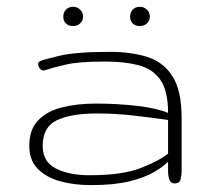

<svg xmlns="http://www.w3.org/2000/svg" viewBox="-20 -535 622 560"><path d="M245.1 4.9Q195.3 4.9 154.5 -6.6Q113.8 -18.1 89.6 -43.2Q65.4 -68.4 65.4 -109.4Q65.4 -157.2 91.3 -184.1Q117.2 -210.9 161.1 -221.9Q205.1 -232.9 259.8 -232.9Q322.3 -232.9 380.6 -226.1Q439 -219.2 470.2 -205.6Q470.2 -270.5 447.5 -302.5Q424.8 -334.5 383.5 -345Q342.3 -355.5 286.6 -355.5Q210.4 -355.5 172.4 -346.7Q134.3 -337.9 110.8 -330.1Q107.9 -329.1 106.9 -329.1Q101.1 -329.1 96.2 -335.2Q91.3 -341.3 91.3 -347.7Q91.3 -354 97.2 -356.9Q105.5 -360.8 153.3 -372.3Q201.2 -383.8 300.8 -383.8Q360.8 -383.8 408.2 -369.4Q455.6 -355 482.7 -313.2Q509.8 -271.5 509.8 -189.5V-34.2Q509.8 -22.9 506.6 -11.5Q503.4 0 489.7 0Q478.5 0 474.4 -10.3Q470.2 -20.5 470.2 -36.1V-63.5Q456.1 -48.8 429 -33Q401.9 -17.1 357.4 -6.1Q313 4.9 245.1 4.9ZM241.2 -23.9Q337.4 -23.9 391.6 -45.4Q445.8 -66.9 470.2 -86.9V-185.1Q422.9 -191.9 369.4 -198Q315.9 -204.1 263.7 -204.1Q188.5 -204.1 146.5 -184.6Q104.5 -165 104.5 -109.4Q104.5 -63 143.1 -43.5Q181.6 -23.9 241.2 -23.9ZM387.7 -459Q375 -459 367.2 -466.6Q359.4 -474.1 359.4 -486.3Q359.4 -499 367.2 -507.1Q375 -515.1 387.7 -515.1Q399.9 -515.1 408.4 -507.1Q417 -499 417 -486.3Q417 -474.1 408.4 -466.6Q399.9 -459 387.7 -459ZM192.9 -459Q180.2 -459 172.4 -466.6Q164.6 -474.1 164.6 -486.3Q164.6 -499 172.4 -507.1Q180.2 -515.1 192.9 -515.1Q205.1 -515.1 213.6 -507.1Q222.2 -499 222.2 -486.3Q222.2 -474.1 213.6 -466.6Q205.1 -459 192.9 -459Z"/></svg>

Font: Gruppo
Style: Regular
Weight: 400
Designer: Vernon Adams
Foundry: Vernon Adams
Version: Version 1.001; ttfautohint (v1.8.4.7-5d5b);gftools[0.9.28]